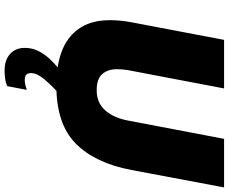

<svg xmlns="http://www.w3.org/2000/svg" viewBox="-100 -660 998 838"><g transform="rotate(90 399.0 -241.0)"><path d="M68 -220Q68 -269 78 -320L154 -720H366L286 -300Q284 -287 283 -275.5Q282 -264 282 -252Q282 -213 303 -188.5Q324 -164 374 -164Q428 -164 461 -200.5Q494 -237 506 -300L586 -720H798L722 -316Q692 -157 606.5 -72.5Q521 12 354 12Q212 12 140 -48.5Q68 -109 68 -220ZM356 226Q342 233 324 235.5Q306 238 288 238Q242 238 215.5 214Q189 190 189 150Q189 112 207.5 81Q226 50 253.5 24.5Q281 -1 308 -22L400 -10Q352 33 325.5 65Q299 97 299 123Q299 150 328 150Q347 150 368 142H372Z"/></g></svg>

Font: Kufam Black
Style: Italic
Weight: 900
Italic angle: -11°
Designer: Artur Schmal
Foundry: Original Type
Version: Version 1.301; ttfautohint (v1.8.3)